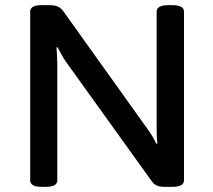

<svg xmlns="http://www.w3.org/2000/svg" viewBox="-20 -722 825 744"><path d="M143 2Q118 2 107.5 -4.5Q97 -11 97 -23V-677Q97 -689 107.5 -695.5Q118 -702 143 -702H171Q191 -702 203 -697Q215 -692 225 -679L551 -223Q561 -210 570 -194.5Q579 -179 586 -165L590 -166Q588 -180 587.5 -195.5Q587 -211 587 -230V-677Q587 -689 598 -695.5Q609 -702 634 -702H646Q671 -702 682 -695.5Q693 -689 693 -677V-23Q693 -11 682 -4.5Q671 2 646 2H619Q600 2 589 -2.5Q578 -7 570 -17L236 -482Q227 -495 218.5 -510Q210 -525 203 -539L199 -538Q200 -523 201 -507.5Q202 -492 202 -474V-23Q202 -11 191.5 -4.5Q181 2 156 2Z"/></svg>

Font: Asap Semi Expanded Medium
Style: Regular
Weight: 500
Width: 6
Designer: Pablo Cosgaya
Foundry: Omnibus-Type
Version: Version 3.001; ttfautohint (v1.8.4.7-5d5b)